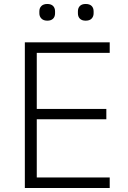

<svg xmlns="http://www.w3.org/2000/svg" viewBox="-20 -946 643 966"><path d="M178 -879V-889Q178 -906 188.5 -916Q199 -926 218 -926Q237 -926 247 -916Q257 -906 257 -889V-879Q257 -862 247 -852Q237 -842 218 -842Q199 -842 188.5 -852.5Q178 -863 178 -879ZM372 -879V-889Q372 -906 382 -916Q392 -926 411 -926Q431 -926 441 -916Q451 -906 451 -889V-879Q451 -863 441 -852.5Q431 -842 411 -842Q392 -842 382 -852Q372 -862 372 -879ZM532 -53V0H105V-733H532V-680H165V-398H515V-346H165V-53Z"/></svg>

Font: IBM Plex Sans JP Light
Style: Regular
Weight: 300
Designer: Mike Abbink; Paul van der Laan; Pieter van Rosmalen; Wujin Sim; Yejin Wi; Jinhee Kim; Boomi Park; Yona Kim; Kichan Ma
Foundry: Sandoll Inc.
Version: Version 1.002